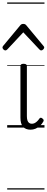

<svg xmlns="http://www.w3.org/2000/svg" viewBox="-58 -1030 379 1550"><path d="M189 17Q169 17 153.5 11Q138 5 127.5 -7Q117 -19 112 -37.5Q107 -56 107 -81V-496Q107 -506 113 -510.5Q119 -515 132 -515Q146 -515 152.5 -510.5Q159 -506 159 -496V-93Q159 -73 163 -59.5Q167 -46 176 -38.5Q185 -31 199 -31Q210 -31 220 -35.5Q230 -40 240.5 -49.5Q251 -59 261 -74Q266 -80 272.5 -79.5Q279 -79 286 -72Q292 -68 294 -61.5Q296 -55 292 -49Q281 -29 264.5 -14Q248 1 228.5 9Q209 17 189 17ZM-15 -623Q-23 -623 -30.5 -631Q-38 -639 -38 -647Q-38 -649 -37 -652Q-36 -655 -33 -659L105 -825Q110 -831 115.5 -834Q121 -837 130 -837Q139 -837 144.5 -834Q150 -831 155 -825L293 -659Q297 -655 298 -652Q299 -649 299 -647Q299 -639 291 -631Q283 -623 275 -623Q270 -623 266.5 -625.5Q263 -628 259 -632L130 -769L2 -632Q-2 -628 -6 -625.5Q-10 -623 -15 -623ZM0 490H301V500H0ZM0 -20H301V0H0ZM0 -505H301V-500H0ZM0 -1010H301V-1000H0Z"/></svg>

Font: Playwrite NG Modern Guides
Style: Regular
Weight: 400
Designer: Veronika Burian, José Scaglione
Foundry: TypeTogether
Version: Version 1.003